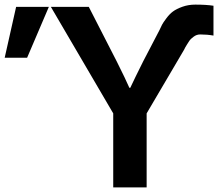

<svg xmlns="http://www.w3.org/2000/svg" viewBox="-35 -816 949 836"><path d="M186.5 -786.1H351.6L473.6 -547.9Q512.7 -469.7 528.3 -433.6H532.2Q550.8 -473.6 588.9 -549.8L659.2 -684.6Q666 -699.2 670.4 -708Q674.8 -716.8 689 -735.8Q703.1 -754.9 718.3 -766.1Q733.4 -777.3 759.3 -786.6Q785.2 -795.9 815.4 -795.9Q863.3 -795.9 894.5 -791V-661.1Q867.2 -666 836.9 -666Q829.1 -666 821.8 -663.6Q814.5 -661.1 807.6 -655.8Q800.8 -650.4 796.4 -646.5Q792 -642.6 786.6 -633.8Q781.2 -625 778.8 -621.6Q776.4 -618.2 771.5 -609.4Q766.6 -600.6 766.6 -599.6L603.5 -322.3V0H458V-322.3ZM-14.6 -564.5 35.2 -786.1H177.7L83 -564.5Z"/></svg>

Font: Gothic A1 ExtraBold
Style: Regular
Weight: 800
Designer: HanYang I&C Co.,Ltd.
Foundry: HanYang I&C Co.,Ltd.
Version: Version 2.50